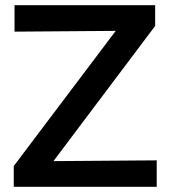

<svg xmlns="http://www.w3.org/2000/svg" viewBox="-20 -720 653 740"><path d="M33 0V-80L426 -601L36 -598V-700H578V-620L186 -99L584 -102V0Z"/></svg>

Font: Red Hat Text Medium
Style: Regular
Weight: 500
Designer: Pentagram, MCKL
Foundry: Pentagram, MCKL
Version: Version 1.023